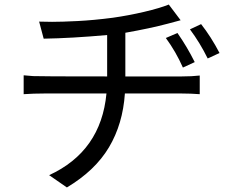

<svg xmlns="http://www.w3.org/2000/svg" viewBox="-20 -776 1040 844"><path d="M274 48 196 -6Q424 -111 448 -365H173Q127 -365 84 -362V-445Q101 -443 125.5 -441.5Q150 -440 451 -440V-622Q295 -608 172 -606L152 -681Q178 -680 209 -680Q251 -680 321 -683.5Q391 -687 476 -698Q546 -708 614 -724Q682 -740 722 -756L774 -687L718 -672Q639 -651 531 -632V-440H779Q824 -440 858 -444V-362Q818 -365 780 -365H529Q520 -231 459 -128.5Q398 -26 274 48ZM784 -479Q753 -549 709 -609L760 -631Q802 -571 836 -503ZM893 -519Q859 -588 815 -647L864 -670Q908 -614 945 -543Z"/></svg>

Font: Source Han Sans & Saira Hybrid
Style: Regular
Weight: 400
Designer: Ryoko NISHIZUKA 西塚涼子 (kana & ideographs); Paul D. Hunt (Latin, Greek & Cyrillic); Wenlong ZHANG 张文龙 (bopomofo); Sandoll 
Foundry: Adobe Systems Incorporated
Version: Version 1.00;August 2, 2021;FontCreator 13.0.0.2675 64-bit